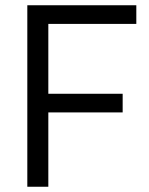

<svg xmlns="http://www.w3.org/2000/svg" viewBox="-20 -711 566 731"><path d="M84 0V-691H499V-620H164V-354H447V-283H164V0Z"/></svg>

Font: Cairo
Style: Regular
Weight: 400
Designer: Mohamed Gaber, Accademia di Belle Arti di Urbino
Foundry: Kief Type Foundry, Accademia di Belle Arti di Urbino
Version: Version 3.120